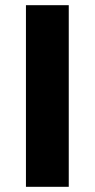

<svg xmlns="http://www.w3.org/2000/svg" viewBox="-20 -720 365 740"><path d="M80 -700H245V0H80Z"/></svg>

Font: Fivo Sans
Style: Regular
Weight: 700
Designer: Alexander Slobzheninov
Foundry: Alexander Slobzheninov
Version: 1.0